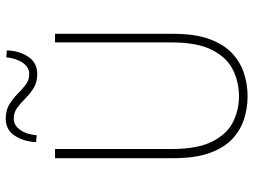

<svg xmlns="http://www.w3.org/2000/svg" viewBox="-127 -745 884 670"><g transform="rotate(-90 315.0 -410.0)"><path d="M314 12Q274 12 235.5 0Q197 -12 166 -40.5Q135 -69 116.5 -119.5Q98 -170 98 -246V-660H130V-254Q130 -163 156 -111.5Q182 -60 224 -39Q266 -18 314 -18Q363 -18 406 -39Q449 -60 475.5 -111.5Q502 -163 502 -254V-660H532V-246Q532 -170 513 -119.5Q494 -69 462.5 -40.5Q431 -12 392.5 0Q354 12 314 12ZM392 -722Q363 -722 343 -734.5Q323 -747 307 -763Q291 -779 274.5 -791.5Q258 -804 236 -804Q213 -804 197 -782Q181 -760 178 -724L154 -726Q156 -769 176.5 -800.5Q197 -832 236 -832Q265 -832 285.5 -819.5Q306 -807 322 -791Q338 -775 354 -762.5Q370 -750 392 -750Q415 -750 430.5 -772Q446 -794 450 -830L474 -828Q473 -785 452 -753.5Q431 -722 392 -722Z"/></g></svg>

Font: Source Sans 3
Style: Regular
Weight: 200
Designer: Paul D. Hunt
Foundry: Adobe
Version: Version 3.046;hotconv 1.0.118;makeotfexe 2.5.65603